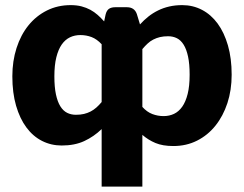

<svg xmlns="http://www.w3.org/2000/svg" viewBox="-20 -546 929 731"><path d="M463 -518.5Q492 -518.5 501 -492.5L513 -453Q528 -469.5 545 -483Q562 -496.5 581.8 -506.2Q601.5 -516 624.2 -521.2Q647 -526.5 674 -526.5Q714.5 -526.5 749 -508.5Q783.5 -490.5 808.5 -456.5Q833.5 -422.5 847.8 -373.2Q862 -324 862 -261.5Q862 -203 845.8 -153.5Q829.5 -104 800.2 -67.5Q771 -31 730.2 -10.5Q689.5 10 640 10Q599.5 10 572 -1.5Q544.5 -13 522 -32.5V164.5H367V-54.5Q337.5 -26 301 -9Q264.5 8 215 8Q174.5 8 140 -9.5Q105.5 -27 80.5 -60.8Q55.5 -94.5 41.2 -143.5Q27 -192.5 27 -255.5Q27 -313.5 43 -363.2Q59 -413 88.2 -449.2Q117.5 -485.5 158.5 -506Q199.5 -526.5 249 -526.5Q272 -526.5 290.2 -521.8Q308.5 -517 323.8 -508.8Q339 -500.5 351.8 -489.2Q364.5 -478 376.5 -464.5L382 -490.5Q386 -506.5 395 -512.5Q404 -518.5 419 -518.5ZM620 -408Q603 -408 589.2 -404.8Q575.5 -401.5 563.8 -395.5Q552 -389.5 542 -380.2Q532 -371 522 -359V-139Q539.5 -119.5 560 -111.8Q580.5 -104 603 -104Q624.5 -104 642.5 -112.5Q660.5 -121 673.8 -139.8Q687 -158.5 694.5 -188.5Q702 -218.5 702 -261.5Q702 -302.5 696 -330.5Q690 -358.5 679.2 -375.8Q668.5 -393 653.5 -400.5Q638.5 -408 620 -408ZM269 -109Q286 -109 299.8 -112.2Q313.5 -115.5 325 -121.5Q336.5 -127.5 346.8 -136.5Q357 -145.5 367 -157.5V-377.5Q349 -397 328.8 -404.8Q308.5 -412.5 286 -412.5Q264.5 -412.5 246.5 -404Q228.5 -395.5 215.2 -376.8Q202 -358 194.5 -328Q187 -298 187 -255.5Q187 -214.5 193 -186.5Q199 -158.5 209.8 -141.2Q220.5 -124 235.5 -116.5Q250.5 -109 269 -109Z"/></svg>

Font: Lato Black
Style: Regular
Weight: 900
Designer: Lukasz Dziedzic
Foundry: tyPoland Lukasz Dziedzic
Version: Version 2.007; 2014-02-27